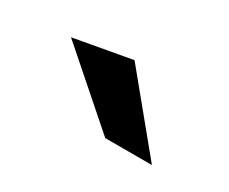

<svg xmlns="http://www.w3.org/2000/svg" viewBox="-43 -768 438 367"><g transform="rotate(30 176.0 -584.5)"><path d="M303.8 -505.9H200.8L47.7 -640.1L174.8 -662.9Z"/></g></svg>

Font: Ancizar Sans Thin
Style: Regular
Weight: 100
Designer: Cesar Puertas, Viviana Monsalve, Julian Moncada, Julian Prieto, Jose Castro, Mariel Hernandez, Felipe Aragon, Sara Alarc
Version: Version 8.100